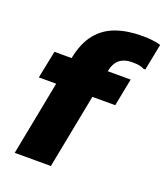

<svg xmlns="http://www.w3.org/2000/svg" viewBox="-141 -871 838 968"><g transform="rotate(20 277.5 -387.0)"><path d="M52 0 158 -547Q175 -632 215 -681.5Q255 -731 316 -752.5Q377 -774 456 -774Q485 -774 513 -770.5Q541 -767 555 -762L527 -620H516Q508 -626 492 -629Q476 -632 455 -632Q410 -632 385 -611Q360 -590 352 -547L246 0ZM36 -399 66 -547H475L446 -399Z"/></g></svg>

Font: Kufam ExtraBold
Style: Italic
Weight: 800
Italic angle: -11°
Designer: Artur Schmal
Foundry: Original Type
Version: Version 1.301; ttfautohint (v1.8.3)